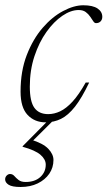

<svg xmlns="http://www.w3.org/2000/svg" viewBox="-52 -466 418 747"><path d="M28.5 261.5Q-5 261.5 -18.5 252.8Q-32 244 -32 232Q-32 223 -26 217Q-20 211 -13 211Q-3 211 3.8 218.8Q10.5 226.5 20.2 234.2Q30 242 48 242Q83.5 242 104.8 222.8Q126 203.5 126 174.5Q126 154 105.5 136.2Q85 118.5 36 105V103L138 0H158L71 86.5L67.5 77Q115.5 91.5 135.8 112.8Q156 134 156 156.5Q156 186 139.8 209.8Q123.5 233.5 94.8 247.5Q66 261.5 28.5 261.5ZM254 -427Q223.5 -427 190.5 -404.5Q157.5 -382 128.8 -341.8Q100 -301.5 82 -247.2Q64 -193 64 -129Q64 -71 81.8 -46.5Q99.5 -22 135.5 -22Q159 -22 182.2 -33Q205.5 -44 230 -70.5Q254.5 -97 281.5 -145H295Q266.5 -85 239.8 -51Q213 -17 185.2 -3.5Q157.5 10 125.5 10Q82.5 10 55.2 -19Q28 -48 28 -109.5Q28 -189.5 52.2 -252Q76.5 -314.5 114 -357.8Q151.5 -401 193.8 -423.2Q236 -445.5 272 -445.5Q309 -445.5 327.5 -433Q346 -420.5 346 -400.5Q346 -390 339.5 -383Q333 -376 321.5 -376Q315.5 -376 310.8 -383.5Q306 -391 299 -401Q292 -411.5 281.5 -419.2Q271 -427 254 -427Z"/></svg>

Font: Newsreader 24pt ExtraLight
Style: Italic
Weight: 250
Italic angle: -17°
Designer: Hugues Gentile
Foundry: Production Type
Version: Version 1.003